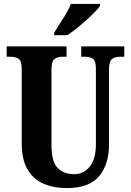

<svg xmlns="http://www.w3.org/2000/svg" viewBox="-20 -951 668 981"><path d="M322 10Q254 10 202 -12.5Q150 -35 120.5 -85.5Q91 -136 91 -218V-600Q91 -640 75 -650.5Q59 -661 36 -661H14V-714H320V-661H298Q275 -661 259 -650Q243 -639 243 -596V-210Q243 -126 274 -93.5Q305 -61 359 -61Q407 -61 438.5 -99.5Q470 -138 470 -215V-600Q470 -640 455 -650.5Q440 -661 416 -661H395V-714H615V-661H593Q569 -661 553 -650Q537 -639 537 -596V-213Q537 -112 486.5 -51Q436 10 322 10ZM257 -784Q276 -816 302.5 -856.5Q329 -897 342 -931H491V-921Q480 -904 451 -876Q422 -848 387.5 -819Q353 -790 324 -771H257Z"/></svg>

Font: Noto Serif Tamil ExtraCondensed ExtraBold
Style: Italic
Weight: 800
Width: 2
Italic angle: -12°
Designer: Indian Type Foundry, Tom Grace, and the Monotype Design Team
Foundry: Monotype Imaging Inc.
Version: Version 2.003; ttfautohint (v1.8.4.7-5d5b)